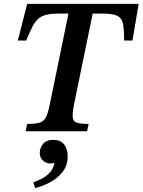

<svg xmlns="http://www.w3.org/2000/svg" viewBox="-20 -677 735 990"><path d="M429 0H112L120 -38Q162 -38 184 -44.5Q206 -51 217 -72.5Q228 -94 237 -140L333 -607H284Q243 -607 217.5 -600.5Q192 -594 175.5 -578.5Q159 -563 145.5 -536Q132 -509 115 -468H72L120 -657H695L663 -468H620Q620 -522 614.5 -552.5Q609 -583 585.5 -595Q562 -607 507 -607H458L362 -140Q353 -94 355 -72.5Q357 -51 376 -44.5Q395 -38 437 -38ZM161 293 152 263Q173 256 196 244Q219 232 237 212.5Q255 193 261 162Q251 166 241 166Q218 166 201.5 151Q185 136 185 111Q185 86 202 65Q219 44 255 44Q291 44 310 67Q329 90 329 129Q329 177 302 210.5Q275 244 236 264Q197 284 161 293Z"/></svg>

Font: STIX Two Text SemiBold
Style: Italic
Weight: 600
Italic angle: -12°
Designer: Ross Mills, John Hudson & Paul Hanslow, Tiro Typeworks Ltd; with prior portions MicroPress Inc. and Coen Hoffman, Elsevi
Foundry: Tiro Typeworks Ltd
Version: Version 2.13 b171